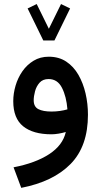

<svg xmlns="http://www.w3.org/2000/svg" viewBox="-20 -656 495 940"><path d="M191.9 -458 115.2 -614.7 159.7 -636.2 219.2 -515.1 278.8 -636.2 323.2 -614.7 246.6 -458ZM410.6 -94.2Q410.6 60.1 325.7 146.7Q240.7 233.4 84 263.7L46.4 163.1Q153.3 142.6 220.5 98.9Q287.6 55.2 302.2 -9.8Q286.1 -4.9 266.8 -1.7Q247.6 1.5 231.9 1.5Q142.1 1.5 93.5 -37.6Q44.9 -76.7 44.9 -160.6Q44.9 -198.2 56.2 -236.6Q67.4 -274.9 89.6 -306.9Q111.8 -338.9 144.3 -358.6Q176.8 -378.4 218.8 -378.4Q268.1 -378.4 304.2 -354.5Q340.3 -330.6 363.8 -289.8Q387.2 -249 398.9 -198.5Q410.6 -147.9 410.6 -94.2ZM232.4 -109.9Q253.4 -109.9 273.4 -112.8Q293.5 -115.7 310.1 -120.6Q305.2 -183.1 283.4 -226.1Q261.7 -269 217.8 -269Q189.5 -269 173.6 -251Q157.7 -232.9 151.4 -208.5Q145 -184.1 145 -165Q145 -133.3 168 -121.6Q190.9 -109.9 232.4 -109.9Z"/></svg>

Font: Vazirmatn UI Medium
Style: Regular
Weight: 500
Designer: Saber Rastikerdar
Foundry: Saber Rastikerdar
Version: Version 33.003